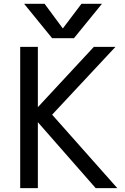

<svg xmlns="http://www.w3.org/2000/svg" viewBox="-20 -976 650 998"><path d="M403.3 -956.1H509.8L364.3 -777.3H251L105.5 -956.1H211.9L306.6 -828.1ZM176.8 -418.9 467.8 -732.4H580.1L251 -379.9L589.8 2H477.5L176.8 -340.8V2H85V-732.4H176.8Z"/></svg>

Font: Gen Shin Gothic Regular
Style: Regular
Weight: 400
Designer: [Source Han Sans]
Ryoko NISHIZUKA  (kana & ideographs); Paul D. Hunt (Latin, Greek & Cyrillic); Wenlong ZHANG  (bopomofo
Version: Version 1.002.20150607